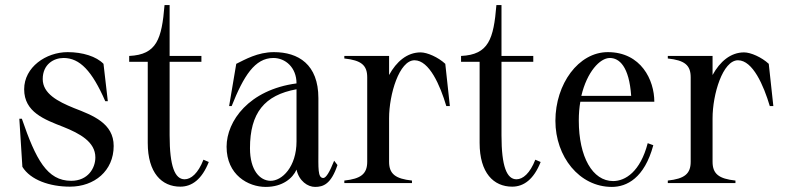

<svg xmlns="http://www.w3.org/2000/svg" viewBox="-20 -720 3090 755"><path d="M255 14C351 14 427 -48 427 -146C427 -235 346 -266 271 -295C207 -321 148 -352 148 -409C148 -467 191 -492 230 -492C294 -492 342 -441 394 -322H404L387 -469C359 -498 305 -515 246 -515C161 -515 75 -456 75 -369C75 -279 155 -250 229 -221C294 -195 355 -162 355 -101C355 -59 326 -9 260 -9C165 -9 121 -93 66 -253H56L68 -64C100 -12 176 14 255 14Z M488 -477H561V-158C561 -40 616 14 689 14C735 14 774 -15 801 -83L780 -92C759 -38 731 -15 706 -15C668 -15 647 -65 647 -188V-477H772V-500H647V-700H627C616 -567 597 -505 488 -500Z M1025 15C1091 15 1131 -19 1146 -53C1156 -8 1190 15 1219 15C1251 15 1282 4 1307 -71L1294 -88C1276 -43 1262 -20 1251 -20C1229 -21 1232 -58 1232 -134V-334C1232 -467 1153 -515 1057 -515C993 -515 944 -486 909 -469L881 -303H891C938 -421 982 -492 1055 -492C1102 -492 1146 -455 1146 -392C959 -367 871 -244 871 -143C871 -32 956 15 1025 15ZM1043 -9C1002 -10 963 -50 963 -137C963 -276 1020 -346 1146 -369V-296V-164C1146 -64 1089 -8 1043 -9Z M1510 -84V-255C1510 -349 1550 -483 1610 -483C1668 -483 1711 -384 1735 -303H1749L1731 -469C1703 -495 1660 -514 1634 -514C1581 -514 1539 -478 1510 -425V-500H1334V-490C1400 -483 1424 -464 1424 -416V-84C1424 -36 1399 -17 1334 -10V0H1600V-10C1535 -17 1510 -36 1510 -84Z M1793 -477H1866V-158C1866 -40 1921 14 1994 14C2040 14 2079 -15 2106 -83L2085 -92C2064 -38 2036 -15 2011 -15C1973 -15 1952 -65 1952 -188V-477H2077V-500H1952V-700H1932C1921 -567 1902 -505 1793 -500Z M2386 15C2444 15 2514 -19 2549 -149L2527 -157C2498 -45 2439 -8 2391 -8C2310 -8 2256 -103 2256 -246C2256 -273 2258 -297 2262 -320H2553C2553 -405 2501 -515 2370 -515C2255 -515 2164 -390 2164 -245C2164 -104 2258 15 2386 15ZM2266 -343C2288 -437 2339 -492 2378 -492C2415 -492 2454 -459 2462 -343Z M2782 -84V-255C2782 -349 2822 -483 2882 -483C2940 -483 2983 -384 3007 -303H3021L3003 -469C2975 -495 2932 -514 2906 -514C2853 -514 2811 -478 2782 -425V-500H2606V-490C2672 -483 2696 -464 2696 -416V-84C2696 -36 2671 -17 2606 -10V0H2872V-10C2807 -17 2782 -36 2782 -84Z"/></svg>

Font: Sprat Condesed
Style: Regular
Weight: 400
Width: 3
Designer: Ethan Nakache
Foundry: Collletttivo
Version: Version 2.000;Glyphs 3.2 (3217)